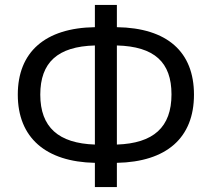

<svg xmlns="http://www.w3.org/2000/svg" viewBox="-20 -744 857 777"><path d="M364 13H453V-85C654 -89 765 -186 765 -361C765 -534 657 -631 453 -634V-724H364V-634C162 -631 52 -533 52 -361C52 -187 165 -89 364 -85ZM364 -159C217 -164 143 -229 143 -361C143 -491 213 -556 364 -560ZM453 -159V-560C605 -556 674 -492 674 -362C674 -229 601 -164 453 -159Z"/></svg>

Font: Noto Sans Math
Style: Regular
Weight: 400
Designer: Monotype Design Team, Delve Withrington, Jeff Kellem
Foundry: Monotype Imaging Inc., Delve Fonts LLC
Version: Version 3.000